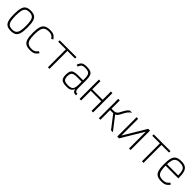

<svg xmlns="http://www.w3.org/2000/svg" viewBox="534 -2475 4332 4332"><g transform="rotate(45 2700.0 -309.0)"><path d="M300 14Q219 14 172 -15.5Q125 -45 105 -116Q85 -187 85 -309Q85 -432 105 -502.5Q125 -573 172 -602.5Q219 -632 300 -632Q382 -632 428.5 -602.5Q475 -573 495 -502.5Q515 -432 515 -309Q515 -187 495 -116Q475 -45 428.5 -15.5Q382 14 300 14ZM300 -32Q363 -32 399 -57.5Q435 -83 450 -143.5Q465 -204 465 -309Q465 -415 450 -475Q435 -535 399 -560.5Q363 -586 300 -586Q237 -586 201 -560.5Q165 -535 150 -475Q135 -415 135 -309Q135 -204 150 -143.5Q165 -83 201 -57.5Q237 -32 300 -32Z M918 14Q828 14 777 -15.5Q726 -45 704.5 -116Q683 -187 683 -309Q683 -432 705 -502.5Q727 -573 779 -602.5Q831 -632 922 -632Q970 -632 1003.5 -623Q1037 -614 1064 -591.5Q1091 -569 1117 -530L1075 -505Q1054 -536 1032.5 -553.5Q1011 -571 985 -578.5Q959 -586 922 -586Q850 -586 809 -560.5Q768 -535 750.5 -475Q733 -415 733 -309Q733 -204 750 -143.5Q767 -83 807.5 -57.5Q848 -32 918 -32Q955 -32 982 -39.5Q1009 -47 1031 -65Q1053 -83 1075 -114L1117 -89Q1090 -50 1062.5 -27.5Q1035 -5 1001 4.5Q967 14 918 14Z M1475 0V-618H1525V0ZM1232 -572V-618H1768V-572Z M2084 14Q2005 14 1959.5 -2.5Q1914 -19 1895 -58.5Q1876 -98 1876 -166Q1876 -238 1895 -279Q1914 -320 1959.5 -337Q2005 -354 2084 -354H2242V-419Q2242 -483 2227.5 -519Q2213 -555 2178.5 -570.5Q2144 -586 2084 -586Q2041 -586 2013.5 -577Q1986 -568 1969 -546Q1952 -524 1940 -486L1892 -498Q1908 -549 1930.5 -578.5Q1953 -608 1990 -620Q2027 -632 2084 -632Q2163 -632 2208.5 -612.5Q2254 -593 2273 -546.5Q2292 -500 2292 -419V-156Q2292 -114 2299 -90Q2306 -66 2323.5 -56Q2341 -46 2370 -46V0Q2315 0 2291 -18Q2267 -36 2258 -85Q2240 -48 2218 -26Q2196 -4 2164 5Q2132 14 2084 14ZM2084 -32Q2144 -32 2178.5 -49Q2213 -66 2227.5 -106Q2242 -146 2242 -216V-308H2084Q2024 -308 1989.5 -295Q1955 -282 1940.5 -251Q1926 -220 1926 -166Q1926 -115 1940.5 -86Q1955 -57 1989.5 -44.5Q2024 -32 2084 -32Z M2866 0V-618H2916V0ZM2484 0V-618H2534V0ZM2513 -309V-355H2887V-309Z M3122 -308V-354H3212Q3260 -354 3287 -370Q3314 -386 3331 -413.5Q3348 -441 3364 -475.5Q3380 -510 3404.5 -547Q3429 -584 3472 -618H3543Q3499 -589 3471.5 -555Q3444 -521 3425 -486.5Q3406 -452 3390.5 -420Q3375 -388 3356 -362.5Q3337 -337 3309 -322.5Q3281 -308 3236 -308ZM3100 0V-618H3150V0ZM3488 0 3234 -328 3284 -341 3548 0Z M3686 0V-618H3736V0H3686L4057 -618H4114V0H4064V-618H4114L3743 0Z M4475 0V-618H4525V0ZM4232 -572V-618H4768V-572Z M5102 14Q5014 14 4963.5 -15.5Q4913 -45 4892 -116Q4871 -187 4871 -309Q4871 -432 4892 -502.5Q4913 -573 4963.5 -602.5Q5014 -632 5102 -632Q5189 -632 5238.5 -602.5Q5288 -573 5308.5 -502Q5329 -431 5329 -308H4900V-354H5278Q5278 -442 5262 -492.5Q5246 -543 5207.5 -564.5Q5169 -586 5102 -586Q5033 -586 4993.5 -561.5Q4954 -537 4937.5 -478.5Q4921 -420 4921 -318Q4921 -210 4937.5 -147.5Q4954 -85 4993.5 -58.5Q5033 -32 5102 -32Q5141 -32 5169 -39.5Q5197 -47 5220.5 -64.5Q5244 -82 5268 -113L5308 -86Q5280 -48 5252 -26Q5224 -4 5188.5 5Q5153 14 5102 14Z"/></g></svg>

Font: Victor Mono Thin
Style: Regular
Weight: 100
Monospace: yes
Designer: Rune Bjørnerås
Version: Version 1.561;gftools[0.9.30]